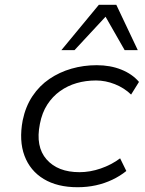

<svg xmlns="http://www.w3.org/2000/svg" viewBox="-20 -776 606 804"><path d="M305 8Q220 8 163 -26.5Q106 -61 82.5 -124Q59 -187 75 -272Q87 -330 116 -373.5Q145 -417 187 -445.5Q229 -474 279.5 -488.5Q330 -503 385 -503Q442 -503 488 -484.5Q534 -466 562 -433L529 -380Q500 -408 461 -423.5Q422 -439 382 -439Q339 -439 301 -428Q263 -417 231.5 -394.5Q200 -372 178 -338Q156 -304 147 -257Q128 -162 175 -108.5Q222 -55 313 -55Q357 -55 402 -70.5Q447 -86 483 -113L509 -60Q483 -39 450.5 -23.5Q418 -8 381.5 0Q345 8 305 8ZM237 -566 394 -756H467L557 -566H502L422 -706L292 -566Z"/></svg>

Font: Nunito Sans 7pt SemiExpanded Light
Style: Italic
Weight: 300
Width: 6
Italic angle: -9°
Designer: Vernon Adams
Foundry: Vernon Adams
Version: Version 3.101;gftools[0.9.27]